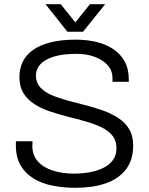

<svg xmlns="http://www.w3.org/2000/svg" viewBox="-20 -888 715 920"><path d="M341 12Q286 12 234 2Q182 -8 142 -32Q102 -56 79 -95Q56 -134 56 -192Q56 -197 56 -201.5Q56 -206 57 -211H136Q136 -207 135.5 -200Q135 -193 135 -188Q135 -144 161.5 -114.5Q188 -85 233.5 -70.5Q279 -56 336 -56Q355 -56 381.5 -58.5Q408 -61 435.5 -68.5Q463 -76 486 -89.5Q509 -103 523.5 -124.5Q538 -146 538 -178Q538 -215 518 -239Q498 -263 465.5 -278.5Q433 -294 391 -306Q349 -318 305 -329Q261 -340 219.5 -354Q178 -368 145 -389Q112 -410 92.5 -441.5Q73 -473 73 -519Q73 -559 89 -592Q105 -625 138 -648.5Q171 -672 222 -685Q273 -698 343 -698Q396 -698 442 -687Q488 -676 523 -652.5Q558 -629 577.5 -593.5Q597 -558 597 -508V-496H519V-513Q519 -550 496 -575.5Q473 -601 434.5 -615.5Q396 -630 347 -630Q280 -630 237 -616.5Q194 -603 173 -579.5Q152 -556 152 -527Q152 -493 172 -470.5Q192 -448 225 -433.5Q258 -419 299.5 -407.5Q341 -396 385 -385Q429 -374 470.5 -359.5Q512 -345 545.5 -323.5Q579 -302 598.5 -270Q618 -238 618 -191Q618 -120 582.5 -75Q547 -30 485 -9Q423 12 341 12ZM198 -868H271L360 -757H322L411 -868H484L378 -736H303Z"/></svg>

Font: Archivo SemiBold Light
Style: Regular
Weight: 300
Version: Version 2.001